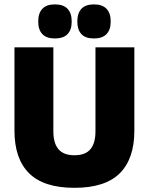

<svg xmlns="http://www.w3.org/2000/svg" viewBox="-20 -860 694 896"><path d="M327.5 16.5Q184.5 16.5 116 -51.2Q47.5 -119 47.5 -250V-639H229V-247.5Q229 -191.5 253 -163.5Q277 -135.5 327.5 -135.5Q378 -135.5 401.8 -163.5Q425.5 -191.5 425.5 -247.5V-639H607V-250Q607 -119 538.8 -51.2Q470.5 16.5 327.5 16.5ZM236 -680.5Q197 -680.5 177.8 -700.8Q158.5 -721 158.5 -757.5V-761.5Q158.5 -798.5 177.8 -819Q197 -839.5 236 -839.5Q276 -839.5 295.2 -819Q314.5 -798.5 314.5 -761.5V-757.5Q314.5 -721 295.2 -700.8Q276 -680.5 236 -680.5ZM418.5 -680.5Q379 -680.5 360 -700.8Q341 -721 341 -757.5V-761.5Q341 -798.5 360 -819Q379 -839.5 418.5 -839.5Q457.5 -839.5 477 -819Q496.5 -798.5 496.5 -761.5V-757.5Q496.5 -721 477 -700.8Q457.5 -680.5 418.5 -680.5Z"/></svg>

Font: Anek Gurmukhi ExtraBold
Style: Regular
Weight: 800
Designer: Sarang Kulkarni (Gurmukhi), Yesha Goshar (Latin)
Foundry: Ek Type
Version: Version 1.003